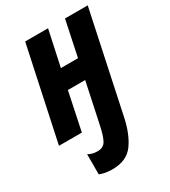

<svg xmlns="http://www.w3.org/2000/svg" viewBox="-202 -644 870 981"><g transform="rotate(-30 233.0 -153.5)"><path d="M352 36 476 -548H342L298 -339H197L242 -548H107L-10 0H125L172 -224H274L224 11Q211 74 196 98.5Q181 123 148 123Q115 123 93 109V228Q125 241 167 241Q252 241 292.5 185Q333 129 352 36Z"/></g></svg>

Font: Noto Sans UI Condensed ExtraBold
Style: Italic
Weight: 800
Width: 3
Designer: Monotype Design Team
Foundry: Monotype Imaging Inc.
Version: 1.001